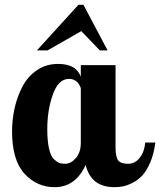

<svg xmlns="http://www.w3.org/2000/svg" viewBox="-20 -770 664 796"><path d="M30 -226Q30 -274 40.5 -321.5Q51 -369 73 -411Q95 -453 133 -479Q171 -505 221 -505Q296 -505 315 -452V-500H459V-160Q459 -119 470 -105Q481 -91 511 -91Q540 -91 559.5 -116Q579 -141 582 -179H624Q618 -132 603 -97Q588 -62 570.5 -43Q553 -24 530.5 -12.5Q508 -1 490.5 2.5Q473 6 454 6Q358 6 335 -86Q293 6 206 6Q133 6 81.5 -50Q30 -106 30 -226ZM133 -561 305 -750H326L426 -561H394L317 -641L177 -561ZM176 -235Q176 -185 183.5 -153Q191 -121 204.5 -109Q218 -97 227 -94Q236 -91 250 -91Q274 -91 294.5 -114.5Q315 -138 315 -178V-405Q301 -443 266 -443Q222 -443 199 -378Q176 -313 176 -235Z"/></svg>

Font: Lobster Two
Style: Bold
Weight: 700
Designer: Pablo Impallari
Foundry: Pablo Impallari. www.impallari.com
Version: Version 1.006